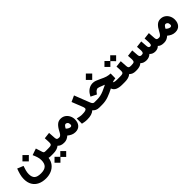

<svg xmlns="http://www.w3.org/2000/svg" viewBox="300 -2166 3903 3903"><g transform="rotate(-45 2251.5 -214.5)"><path d="M253.9 -331.5 345.7 -422.9 437.5 -331.5 345.7 -239.7ZM545.4 -78.1Q545.4 -127.9 528.6 -179.2Q511.7 -230.5 490.2 -275.4L631.8 -324.2L676.3 -185.5Q683.6 -163.1 695.1 -154.8Q706.5 -146.5 736.3 -146.5H755.9V0H738.3Q704.1 0 681.2 -7.8Q669.9 77.1 623.8 135.5Q577.6 193.8 507.1 223.9Q436.5 253.9 352.1 253.9Q249 253.9 174.3 217.5Q99.6 181.2 59.1 111.8Q18.6 42.5 18.6 -56.6Q18.6 -119.1 35.6 -182.4Q52.7 -245.6 75.7 -304.7L205.1 -251.5Q188 -206.1 174.6 -155Q161.1 -104 161.1 -59.1Q161.1 27.8 204.3 68.1Q247.6 108.4 350.6 108.4Q449.2 108.4 497.1 64.5Q544.9 20.5 545.4 -78.1Z M1130.4 0H1118.7Q1030.3 0 983.4 -52.7Q950.7 -24.9 906.2 -12.5Q861.8 0 809.1 0H736.3V-146.5H810.1Q855.5 -146.5 877.4 -152.1Q899.4 -157.7 906.5 -173.1Q913.6 -188.5 913.6 -218.3Q913.6 -248.5 911.6 -281Q909.7 -313.5 907.7 -342.8L1046.4 -358.9L1056.2 -207.5Q1058.6 -172.9 1072 -159.7Q1085.4 -146.5 1119.6 -146.5H1130.4ZM696.3 147.9 781.2 63.5 864.3 146 946.8 63.5 1031.7 148.4 946.8 233.4 864.3 150.4 781.2 233.4Z M1270 -58.6Q1240.2 -30.8 1205.6 -15.4Q1170.9 0 1131.8 0H1111.3V-146.5H1129.4Q1156.7 -146.5 1177.5 -171.4Q1198.2 -196.3 1218.8 -237.3Q1256.3 -312 1302.7 -355Q1349.1 -397.9 1412.1 -397.9Q1474.1 -397.9 1519.3 -367.2Q1564.5 -336.4 1589.1 -286.6Q1613.8 -236.8 1613.8 -179.2Q1613.8 -94.7 1568.6 -42Q1523.4 10.7 1440.4 10.7Q1392.6 10.7 1350.8 -7.6Q1309.1 -25.9 1270 -58.6ZM1346.7 -181.2Q1370.1 -156.7 1396.2 -144.5Q1422.4 -132.3 1438.5 -132.3Q1455.6 -132.3 1465.8 -141.8Q1476.1 -151.4 1476.1 -171.9Q1476.1 -212.4 1458 -231.9Q1439.9 -251.5 1414.1 -251.5Q1382.3 -251.5 1346.7 -181.2Z M1650.9 -168.5Q1680.7 -161.6 1717 -154.3Q1753.4 -147 1782.2 -147Q1811.5 -147 1843 -149.9Q1874.5 -152.8 1896.5 -163.8Q1918.5 -174.8 1918.5 -200.2Q1918.5 -211.4 1912.6 -229.5Q1906.7 -247.6 1902.8 -255.9L1814 -480L1943.4 -539.1L2056.2 -251Q2065.9 -225.6 2075.9 -201.7Q2085.9 -177.7 2100.1 -162.1Q2114.3 -146.5 2136.7 -146.5H2157.2V0H2136.7Q2086.9 0 2052.2 -16.4Q2017.6 -32.7 1993.2 -62.5Q1957 -30.8 1907.7 -15.6Q1858.4 -0.5 1789.6 -0.5Q1746.1 -0.5 1714.4 -5.9Q1682.6 -11.2 1650.9 -18.6Z M2336.4 -591.8 2428.2 -683.1 2520 -591.8 2428.2 -500ZM2783.7 -190.4Q2755.9 -187.5 2737.8 -184.6Q2719.7 -181.6 2690.9 -170.4Q2696.8 -162.6 2719.5 -154.5Q2742.2 -146.5 2790.5 -146.5H2816.9V0H2788.6Q2709 0 2651.9 -24.2Q2594.7 -48.3 2573.2 -108.9Q2488.8 -64.5 2400.4 -32.2Q2312 0 2215.8 0H2137.7V-146.5H2217.3Q2269 -146.5 2314.5 -156.5Q2359.9 -166.5 2406.5 -185.8Q2453.1 -205.1 2507.8 -232.4L2541 -249.5Q2533.7 -252.4 2526.4 -255.6Q2519 -258.8 2509.3 -262.2Q2407.2 -303.7 2389.2 -303.7Q2371.1 -303.7 2350.3 -291.5Q2329.6 -279.3 2314.5 -259.3L2286.1 -223.1L2163.1 -284.7L2186 -324.7Q2218.8 -381.3 2272 -415.3Q2325.2 -449.2 2389.6 -449.2Q2427.2 -449.2 2466.8 -435.1Q2506.3 -420.9 2550.3 -399.4Q2594.2 -377.9 2625.5 -364.5Q2656.7 -351.1 2681.6 -343.8Q2706.5 -336.4 2731 -332.8Q2755.4 -329.1 2785.6 -327.6Z M3191.4 0H3179.7Q3091.3 0 3044.4 -52.7Q3011.7 -24.9 2967.3 -12.5Q2922.9 0 2870.1 0H2797.4V-146.5H2871.1Q2916.5 -146.5 2938.5 -152.1Q2960.4 -157.7 2967.5 -173.1Q2974.6 -188.5 2974.6 -218.3Q2974.6 -248.5 2972.7 -281Q2970.7 -313.5 2968.8 -342.8L3107.4 -358.9L3117.2 -207.5Q3119.6 -172.9 3133.1 -159.7Q3146.5 -146.5 3180.7 -146.5H3191.4ZM2791 -511.2 2876 -595.7 2959 -513.2 3041.5 -595.7 3126.5 -510.7 3041.5 -425.8 2959 -508.8 2876 -425.8Z M3744.6 -146.5Q3761.7 -146.5 3772.5 -158.9Q3783.2 -171.4 3783.2 -218.3Q3783.2 -229 3782.2 -251Q3781.2 -272.9 3779.5 -297.9Q3777.8 -322.8 3776.4 -342.3L3915.5 -358.9L3925.3 -207.5Q3927.7 -172.4 3941.4 -159.4Q3955.1 -146.5 3986.3 -146.5H4001V0H3987.3Q3948.7 0 3915.5 -10.7Q3882.3 -21.5 3859.4 -45.9Q3837.4 -22 3808.6 -11Q3779.8 0 3745.1 0Q3708 0 3677 -12.7Q3646 -25.4 3623.5 -50.8Q3569.8 0 3492.2 0Q3451.7 -0.5 3418 -12.2Q3384.3 -23.9 3360.8 -49.3Q3332.5 -22.9 3293.2 -11.5Q3253.9 0 3205.6 0H3171.9V-146.5H3206.5Q3259.8 -146.5 3277.6 -160.6Q3295.4 -174.8 3295.4 -219.2Q3295.4 -226.6 3294.2 -246.8Q3293 -267.1 3291.5 -291Q3290 -314.9 3288.6 -332L3427.2 -348.6L3437.5 -207.5Q3439.9 -176.3 3453.1 -161.4Q3466.3 -146.5 3493.2 -146.5Q3528.8 -146.5 3541.5 -161.6Q3554.2 -176.8 3554.2 -219.2Q3554.2 -225.6 3553 -246.3Q3551.8 -267.1 3550.3 -291.3Q3548.8 -315.4 3547.4 -332L3686 -348.6L3696.3 -207.5Q3698.7 -175.3 3710.4 -160.9Q3722.2 -146.5 3744.6 -146.5Z M4140.6 -58.6Q4110.8 -30.8 4076.2 -15.4Q4041.5 0 4002.4 0H3981.9V-146.5H4000Q4027.3 -146.5 4048.1 -171.4Q4068.8 -196.3 4089.4 -237.3Q4127 -312 4173.3 -355Q4219.7 -397.9 4282.7 -397.9Q4344.7 -397.9 4389.9 -367.2Q4435.1 -336.4 4459.7 -286.6Q4484.4 -236.8 4484.4 -179.2Q4484.4 -94.7 4439.2 -42Q4394 10.7 4311 10.7Q4263.2 10.7 4221.4 -7.6Q4179.7 -25.9 4140.6 -58.6ZM4217.3 -181.2Q4240.7 -156.7 4266.8 -144.5Q4293 -132.3 4309.1 -132.3Q4326.2 -132.3 4336.4 -141.8Q4346.7 -151.4 4346.7 -171.9Q4346.7 -212.4 4328.6 -231.9Q4310.5 -251.5 4284.7 -251.5Q4252.9 -251.5 4217.3 -181.2Z"/></g></svg>

Font: Vazir Black UI
Style: Black-UI
Weight: 900
Designer: Saber Rastikerdar
Foundry: Saber Rastikerdar
Version: Version 30.1.0